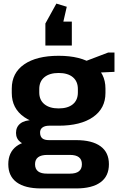

<svg xmlns="http://www.w3.org/2000/svg" viewBox="-20 -861 667 1070"><path d="M306.6 -160.5Q183.9 -160.5 114.7 -208.6Q45.6 -256.7 45.6 -342.8V-367.3Q45.6 -454.4 114.7 -502.3Q183.9 -550.1 306.6 -550.1Q429.3 -550.1 498.5 -502.3Q567.7 -454.4 567.7 -367.3V-342.8Q567.7 -256.7 498.5 -208.6Q429.3 -160.5 306.6 -160.5ZM208.5 189.1Q119.7 189.1 73 155Q26.2 120.9 26.2 54.2Q26.2 -11.4 71.4 -45.8Q116.6 -80.1 208 -80.1H404.2Q493.1 -80.1 540 -46Q587 -12 587 54.2Q587 120.9 540 155Q493.1 189.1 404.2 189.1ZM369.7 106.7Q436.4 106.7 436.4 54.2Q436.4 2.3 369.7 2.3H244Q175.3 2.3 175.3 54.2Q175.3 107.7 244 106.7ZM163.4 -48.9Q119.8 -48.9 94.5 -68.4Q69.2 -87.9 69.2 -120.3Q69.2 -153.8 93.5 -172.8Q117.8 -191.8 163.9 -191.8H306.6V-160.5H254.2Q229.8 -160.5 216.1 -150.1Q202.4 -139.7 203.4 -120.3Q204 -100 215.9 -90Q227.8 -80.1 253.2 -80.1H306.6V-48.9ZM306.6 -256.8Q358 -256.8 386 -280Q414 -303.3 414 -345.8V-364.8Q414 -407.3 386 -430.8Q358 -454.3 306.6 -454.3Q256.2 -454.3 227.5 -430.8Q198.8 -407.3 198.8 -364.8V-345.8Q198.8 -303.7 227.5 -280.3Q256.2 -256.8 306.6 -256.8ZM425.3 -508.2 583 -568.3H618V-460.6L425.3 -451.7ZM232.9 -607.4V-730L294.2 -841L352.1 -823.3L314.4 -659.1L253.4 -740.6H380.3V-607.4Z"/></svg>

Font: Pathway Extreme 8pt Thin
Style: Regular
Weight: 100
Designer: Eduardo Rodriguez Tunni
Foundry: Eduardo Rodriguez Tunni
Version: Version 1.000